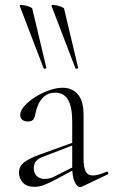

<svg xmlns="http://www.w3.org/2000/svg" viewBox="-20 -751 460 779"><path d="M286 -474 189 -727Q188 -731 195 -731Q202 -731 212.5 -728.5Q223 -726 231 -722.5Q239 -719 240 -716L297 -476Q298 -474 292.5 -472.5Q287 -471 286 -474ZM157 -474 60 -727Q59 -731 66 -731Q73 -731 83.5 -728.5Q94 -726 102 -722.5Q110 -719 111 -716L168 -476Q169 -474 163.5 -472.5Q158 -471 157 -474ZM313 6Q309 8 305 8Q293 8 283 -13Q273 -34 273 -74V-255Q273 -304 263.5 -330Q254 -356 238.5 -365.5Q223 -375 205 -375Q178 -375 161 -361Q144 -347 135.5 -327.5Q127 -308 124 -291Q123 -281 117.5 -269.5Q112 -258 92 -258Q79 -258 70.5 -265Q62 -272 62 -285Q62 -302 79 -321Q96 -340 122.5 -357Q149 -374 179 -384.5Q209 -395 235 -395Q272 -395 295.5 -368.5Q319 -342 319 -285V-108Q319 -72 327.5 -55.5Q336 -39 357 -39Q376 -39 412 -54Q417 -56 419 -50.5Q421 -45 416 -43ZM120 7Q88 7 72.5 -10.5Q57 -28 57 -50Q57 -76 78 -92.5Q99 -109 147 -126L283 -175L285 -165L157 -116Q135 -108 126 -97Q117 -86 117 -69Q117 -48 129.5 -36.5Q142 -25 161 -25Q172 -25 181.5 -27.5Q191 -30 199 -34L292 -81L294 -70L207 -23Q176 -7 157.5 0Q139 7 120 7Z"/></svg>

Font: Cormorant Light
Style: Regular
Weight: 300
Designer: Christian Thalmann (Catharsis Fonts)
Foundry: Catharsis Fonts
Version: Version 4.000